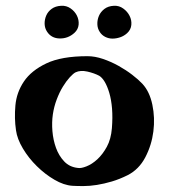

<svg xmlns="http://www.w3.org/2000/svg" viewBox="-20 -628 572 651"><path d="M276.4 -437.5Q301.8 -437.5 329.1 -428.2Q356.4 -418.9 381.8 -404.8Q407.2 -390.6 428.2 -374.5Q449.2 -358.4 462.9 -343.8Q487.3 -317.4 496.6 -272.9Q505.9 -228.5 500 -182.1Q494.1 -135.7 472.7 -94.7Q451.2 -53.7 413.1 -34.2Q385.7 -20.5 359.4 -12.7Q333 -4.9 308.6 -1Q284.2 2.9 262.7 2.9Q241.2 2.9 225.6 2Q196.3 0 164.6 -18.6Q132.8 -37.1 105 -64.5Q77.1 -91.8 57.6 -124.5Q38.1 -157.2 34.2 -186.5Q28.3 -226.6 32.2 -270.5Q36.1 -314.5 61 -351.6Q85.9 -388.7 137.2 -413.1Q188.5 -437.5 276.4 -437.5ZM244.1 -58.6Q254.9 -56.6 273.4 -64Q292 -71.3 310.1 -87.9Q328.1 -104.5 342.3 -130.4Q356.4 -156.2 359.4 -193.4Q362.3 -229.5 359.9 -259.8Q357.4 -290 350.6 -313Q343.8 -335.9 335 -350.6Q326.2 -365.2 316.4 -371.1Q299.8 -379.9 276.4 -385.3Q252.9 -390.6 236.3 -382.8Q228.5 -378.9 216.8 -366.2Q205.1 -353.5 193.4 -334.5Q181.6 -315.4 172.4 -291Q163.1 -266.6 159.2 -240.2Q155.3 -213.9 157.7 -183.6Q160.2 -153.3 169.9 -126.5Q179.7 -99.6 197.8 -80.6Q215.8 -61.5 244.1 -58.6ZM187.5 -608.4Q205.1 -609.4 219.2 -599.6Q233.4 -589.8 240.7 -575.2Q248 -560.5 246.6 -544.4Q245.1 -528.3 232.4 -516.6Q210.9 -497.1 182.6 -497.6Q154.3 -498 139.6 -520.5Q131.8 -532.2 131.3 -546.9Q130.9 -561.5 136.7 -575.2Q142.6 -588.9 155.3 -598.1Q168 -607.4 187.5 -608.4ZM366.2 -608.4Q383.8 -609.4 397.9 -599.1Q412.1 -588.9 419.4 -574.2Q426.8 -559.6 425.3 -543.5Q423.8 -527.3 411.1 -515.6Q400.4 -505.9 387.2 -501.5Q374 -497.1 361.3 -497.1Q348.6 -497.1 336.9 -502.9Q325.2 -508.8 318.4 -519.5Q310.5 -531.2 310.1 -545.9Q309.6 -560.5 315.4 -574.2Q321.3 -587.9 334 -597.7Q346.7 -607.4 366.2 -608.4Z"/></svg>

Font: Lakki Reddy
Style: Regular
Weight: 400
Designer: Appaji Ambarisha Darbha
Version: Version 1.0.4; ttfautohint (v1.2.42-39fb)